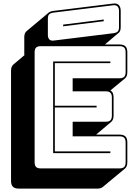

<svg xmlns="http://www.w3.org/2000/svg" viewBox="-20 -992 794 1131"><path d="M555 119H91Q67 119 56 108Q45 97 45 73V-575Q45 -588 48.5 -597Q52 -606 59 -612L124 -667Q123 -669 123 -671.5Q123 -674 123 -677V-773Q123 -786 126.5 -794.5Q130 -803 136 -808L266 -917Q270 -921 278.5 -924Q287 -927 297 -928L646 -971Q668 -974 679.5 -962.5Q691 -951 691 -928V-832Q691 -819 687.5 -810Q684 -801 677 -797L598 -730H684Q708 -730 719 -719Q730 -708 730 -684V-567Q730 -554 726.5 -545Q723 -536 716 -530L630 -459Q640 -454 644.5 -444Q649 -434 649 -418V-311Q649 -298 645.5 -289Q642 -280 635 -274L546 -199H684Q708 -199 719 -188Q730 -177 730 -153V-36Q730 -23 726.5 -14Q723 -5 716 1L586 109Q582 113 573.5 116Q565 119 555 119ZM645 -796Q664 -798 672.5 -805.5Q681 -813 681 -832V-928Q681 -945 672.5 -954Q664 -963 647 -961L298 -918Q279 -916 270.5 -908.5Q262 -901 262 -882V-786Q262 -769 270.5 -760Q279 -751 296 -753ZM352 -847 591 -877V-867L352 -837ZM684 0Q703 0 711.5 -8.5Q720 -17 720 -36V-153Q720 -172 711.5 -180.5Q703 -189 684 -189H408V-275H603Q622 -275 630.5 -283.5Q639 -292 639 -311V-418Q639 -437 630.5 -445.5Q622 -454 603 -454H408V-531H684Q703 -531 711.5 -539.5Q720 -548 720 -567V-684Q720 -703 711.5 -711.5Q703 -720 684 -720H220Q201 -720 192.5 -711.5Q184 -703 184 -684V-36Q184 -17 192.5 -8.5Q201 0 220 0ZM630 -100V-90H293V-630H630V-620H303V-369H549V-359H303V-100Z"/></svg>

Font: Bungee Shade
Style: Regular
Weight: 400
Designer: David Jonathan Ross
Foundry: David Jonathan Ross
Version: Version 1.001;PS 1.0;hotconv 1.0.72;makeotf.lib2.5.5900